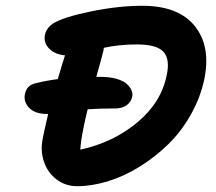

<svg xmlns="http://www.w3.org/2000/svg" viewBox="-20 -745 745 662"><path d="M246.1 -103Q205.1 -103 174.3 -127Q143.6 -150.9 131.3 -188Q119.1 -225.1 127 -265.1Q129.4 -278.8 132.8 -293.9Q136.2 -309.1 140.1 -326.2Q144 -343.3 146 -352.1H142.1Q101.1 -352.1 80.8 -373Q60.5 -394 65.9 -420.9Q69.3 -436 78.4 -445.6Q87.4 -455.1 106.9 -459Q143.6 -467.8 179.2 -472.2Q194.8 -525.4 204.1 -554.2Q169.9 -557.1 149.9 -577.1Q129.9 -597.2 134.8 -624Q139.2 -647.5 163.1 -664.1Q198.2 -686 293.5 -705.6Q388.7 -725.1 470.2 -725.1Q594.7 -725.1 650.9 -656Q707 -586.9 685.1 -475.1Q671.9 -410.2 638.4 -350.6Q605 -291 559.3 -246.8Q513.7 -202.6 460.4 -169.7Q407.2 -136.7 351.8 -119.9Q296.4 -103 246.1 -103ZM266.1 -294.9Q259.3 -262.7 256.8 -229Q371.1 -253.9 454.1 -323.5Q537.1 -393.1 555.2 -487.8Q566.4 -540.5 543.7 -566.2Q521 -591.8 451.2 -591.8Q390.6 -591.8 337.9 -580.1Q337.9 -578.6 337.4 -575.9Q336.9 -573.2 336.9 -571.8Q333.5 -555.7 312 -480H326.2Q358.4 -480 382.1 -473.1Q405.8 -466.3 417.2 -455.6Q428.7 -444.8 433.3 -433.8Q438 -422.9 436 -412.1Q432.1 -393.1 416.5 -382.1Q400.9 -371.1 377 -371.1Q321.3 -371.1 282.2 -368.2Q273.4 -334 266.1 -294.9Z"/></svg>

Font: Shantell Sans Irregular Bouncy
Style: Italic
Weight: 600
Italic angle: -11.31°
Designer: Stephen Nixon, Anya Danilova, Shantell Martin
Foundry: Arrow Type
Version: Version 1.006;[9816181b4]